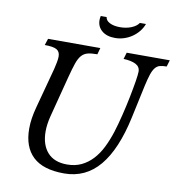

<svg xmlns="http://www.w3.org/2000/svg" viewBox="-101 -1052 1076 1154"><g transform="rotate(10 437.5 -475.0)"><path d="M200 -599Q205 -619 209 -640.5Q213 -662 213 -676Q213 -706 192 -718Q171 -730 119 -730L132 -770H451L440 -730Q404 -730 382 -724.5Q360 -719 344.5 -702Q329 -685 317.5 -652Q306 -619 292 -565L227 -314Q214 -263 214 -220Q214 -139 255 -92.5Q296 -46 375 -46Q424 -46 462.5 -64.5Q501 -83 531 -115.5Q561 -148 583 -192.5Q605 -237 622 -290Q637 -338 651.5 -397Q666 -456 677 -511Q688 -566 695 -609.5Q702 -653 702 -670Q702 -700 675 -714Q648 -728 600 -730L612 -770H875L863 -730Q838 -730 821.5 -725.5Q805 -721 793 -706Q781 -691 772 -664Q763 -637 753 -592L710 -392Q667 -192 582.5 -91Q498 10 367 10Q238 10 176 -49Q114 -108 114 -219Q114 -251 119 -283.5Q124 -316 134 -353ZM696 -960Q687 -935 670 -914Q653 -893 630.5 -877.5Q608 -862 581.5 -853.5Q555 -845 527 -845Q476 -845 446.5 -870Q417 -895 417 -935Q417 -946 420 -960H456Q458 -939 482.5 -926.5Q507 -914 545 -914Q583 -914 614 -926.5Q645 -939 659 -960Z"/></g></svg>

Font: SVN-Libre Baskerville
Style: Italic
Weight: 400
Italic angle: -14°
Designer: Pablo Impallari, Rodrigo Fuenzalida
Foundry: Pablo Impallari, Rodrigo Fuenzalida
Version: Version 1.000; ttfautohint (v1.8.4)